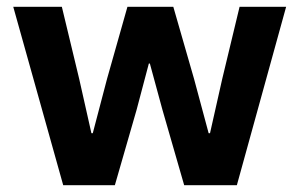

<svg xmlns="http://www.w3.org/2000/svg" viewBox="-20 -545 881 565"><path d="M19 -525H162L213 -313L249 -153H253L295 -313L355 -525H490L551 -313L594 -153H598L634 -313L685 -525H822L677 0H522L458 -222L421 -358H418L382 -222L318 0H166Z"/></svg>

Font: IBM Plex Sans KR
Style: Bold
Weight: 700
Designer: Mike Abbink; Paul van der Laan; Pieter van Rosmalen; Wujin Sim; Chorong Kim; Dohee Lee;
Foundry: Sandoll Inc.
Version: Version 1.001